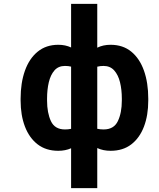

<svg xmlns="http://www.w3.org/2000/svg" viewBox="-20 -770 822 993"><path d="M86.6 -250V-259.9Q86.6 -341.6 109 -404.5Q131.4 -467.3 174.9 -502.8Q218.4 -538.4 281.6 -538.4Q318.2 -538.4 347.7 -524.5V-750H483V-523.4Q513.5 -538.4 551.8 -538.4Q615.8 -538.4 659.1 -502.8Q702.4 -467.3 724.6 -404.5Q746.8 -341.6 746.8 -259.9V-250Q746.8 -174 724.6 -115.4Q702.4 -56.8 659.1 -23.4Q615.8 9.9 552.2 9.9Q513.5 9.9 483 -4.3V203.1H347.7V-3.2Q318.2 9.9 281.2 9.9Q218 9.9 174.7 -23.4Q131.4 -56.8 109 -115.4Q86.6 -174 86.6 -250ZM610.1 -250V-259.9Q610.1 -306.1 600.7 -344.5Q591.3 -382.8 570.5 -405.9Q549.7 -429 515.6 -429Q497.5 -429 483 -425.1V-104Q497.9 -100.5 516 -100.5Q568.9 -100.5 589.5 -143.5Q610.1 -186.4 610.1 -250ZM223.4 -259.9V-250Q223.4 -186.4 243.4 -143.5Q263.5 -100.5 316.1 -100.5Q333.5 -100.5 347.7 -103.7V-425.4Q333.5 -429 316.1 -429Q282 -429 261.7 -405.9Q241.5 -382.8 232.4 -344.5Q223.4 -306.1 223.4 -259.9Z"/></svg>

Font: Interface
Style: Bold
Weight: 700
Designer: Rasmus Andersson
Foundry: rsms
Version: Version 1.8